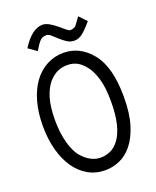

<svg xmlns="http://www.w3.org/2000/svg" viewBox="-149 -889 799 985"><g transform="rotate(-20 250.0 -396.0)"><path d="M254 10Q203 10 161.5 -13.5Q120 -37 90.5 -79.5Q61 -122 45 -181.5Q29 -241 29 -313Q29 -385 45.5 -444Q62 -503 92 -544Q122 -585 164 -607.5Q206 -630 256 -630Q300 -630 338 -611Q376 -592 407.5 -553.5Q439 -515 455 -455Q471 -395 471 -312Q471 -222 452 -160.5Q433 -99 402 -61Q371 -23 332.5 -6.5Q294 10 254 10ZM150 -115Q197 -59 254 -59Q281 -59 307 -70.5Q333 -82 354.5 -111Q376 -140 388.5 -189Q401 -238 401 -314Q401 -388 387 -435.5Q373 -483 351.5 -511Q330 -539 306.5 -551.5Q283 -564 256 -564Q225 -565 199 -553Q173 -541 150 -514Q127 -487 112.5 -440Q98 -393 98 -319Q98 -250 112.5 -197Q127 -144 150 -115ZM136 -683 91 -715Q146 -802 204 -802Q222 -802 241.5 -790.5Q261 -779 278.5 -764.5Q296 -750 309.5 -738.5Q323 -727 330 -727Q353 -727 364.5 -742.5Q376 -758 392 -780L430 -740Q400 -704 378 -686.5Q356 -669 333 -669Q310 -669 292 -681Q274 -693 258.5 -707Q243 -721 230 -733Q217 -745 205 -745Q183 -745 170 -731.5Q157 -718 136 -683Z"/></g></svg>

Font: InconsolataGo
Style: Regular
Weight: 400
Designer: Raph Levien, Kirill Tkachev
Foundry: Cyreal
Version: Version 1.013